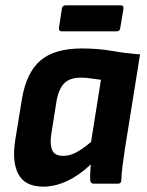

<svg xmlns="http://www.w3.org/2000/svg" viewBox="-20 -686 548 717"><path d="M142 11Q74 11 49 -35Q24 -81 37 -163L62 -317Q79 -416 131.5 -460.5Q184 -505 285 -505Q347 -505 397.5 -496Q448 -487 503 -483L446 -127Q441 -94 437.5 -66.5Q434 -39 433 -13Q433 0 420 0H330Q318 0 317 -13Q316 -26 317 -41Q318 -56 319 -72Q277 -32 231.5 -10.5Q186 11 142 11ZM216 -104Q241 -104 265 -117Q289 -130 320 -156L357 -388Q341 -390 321 -393Q301 -396 282 -396Q241 -396 220 -375Q199 -354 191 -308L171 -182Q166 -144 175.5 -124Q185 -104 216 -104ZM211 -569Q199 -569 200 -581L211 -653Q213 -666 224 -666H431Q443 -666 441 -653L429 -581Q428 -569 415 -569Z"/></svg>

Font: Sofia Sans Semi Condensed ExtraBold
Style: Italic
Weight: 800
Italic angle: -9°
Version: Version 4.100